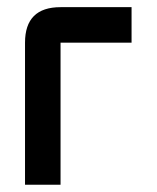

<svg xmlns="http://www.w3.org/2000/svg" viewBox="-20 -508 431 528"><path d="M146.5 -488.3H341.8V-390.6H146.5V0H48.8V-390.6Q48.8 -488.3 146.5 -488.3Z"/></svg>

Font: BabelStone Runic Ruled
Style: Regular
Weight: 400
Designer: Andrew West
Foundry: BabelStone
Version: Version 7.004 November 9, 2023